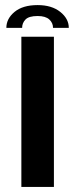

<svg xmlns="http://www.w3.org/2000/svg" viewBox="-20 -735 320 755"><path d="M64 0V-590.5H192V0ZM128 -715Q183.5 -715 217 -688.2Q250.5 -661.5 250.5 -625.5H188.5Q188.5 -645 173.8 -658.5Q159 -672 128 -672Q93.5 -672 80.2 -658.2Q67 -644.5 67 -625.5H5Q5 -661.5 37.2 -688.2Q69.5 -715 128 -715Z"/></svg>

Font: Anybody ExtraExpanded Medium
Style: Regular
Weight: 500
Width: 8
Designer: Tyler Finck
Foundry: Etcetera Type Company
Version: Version 1.010; ttfautohint (v1.8.3) -l 8 -r 50 -G 200 -x 14 